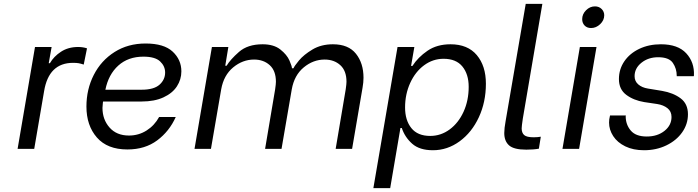

<svg xmlns="http://www.w3.org/2000/svg" viewBox="-20 -770 3609 993"><path d="M161 -527H247L232 -443H238Q258 -478 295.5 -502.5Q333 -527 384 -527Q409 -527 430 -520L413 -436Q398 -441 387 -443Q376 -445 358 -445Q232 -445 208 -298L157 0H71Z M427 -219Q427 -308 465 -382.5Q503 -457 572.5 -501Q642 -545 733 -545Q828 -545 873 -503Q918 -461 918 -401Q918 -359 895 -323.5Q872 -288 825.5 -266.5Q779 -245 712 -245H513L512 -238Q510 -220 510 -212Q510 -152 546.5 -110.5Q583 -69 647 -69Q697 -69 738 -95Q779 -121 803 -165H889Q856 -91 793 -44Q730 3 639 3Q535 3 481 -59Q427 -121 427 -219ZM713 -306Q776 -306 805 -332Q834 -358 834 -395Q834 -428 808 -452.5Q782 -477 722 -477Q643 -477 592 -431Q541 -385 525 -306Z M1076 -527H1161L1145 -430H1152Q1171 -462 1216 -501.5Q1261 -541 1338 -541Q1396 -541 1430 -514Q1464 -487 1477 -457Q1490 -427 1490 -417H1498Q1502 -428 1526.5 -457.5Q1551 -487 1596 -514Q1641 -541 1702 -541Q1782 -541 1821 -492Q1860 -443 1860 -368Q1860 -344 1855 -316L1801 0H1716L1768 -308Q1772 -336 1772 -347Q1772 -404 1740 -433Q1708 -462 1659 -462Q1600 -462 1551 -421.5Q1502 -381 1489 -308L1436 0H1351L1403 -308Q1407 -336 1407 -347Q1407 -404 1375 -433Q1343 -462 1294 -462Q1235 -462 1186 -421.5Q1137 -381 1124 -308L1071 0H986Z M2058 -108H2051L1998 203H1911L2036 -527H2123L2106 -429H2113Q2142 -474 2191 -507.5Q2240 -541 2310 -541Q2399 -541 2446 -485Q2493 -429 2493 -337Q2493 -242 2456.5 -163.5Q2420 -85 2357 -39Q2294 7 2219 7Q2150 7 2112 -26.5Q2074 -60 2058 -108ZM2404 -321Q2404 -386 2371.5 -426Q2339 -466 2274 -466Q2219 -466 2173.5 -432.5Q2128 -399 2101.5 -341Q2075 -283 2075 -214Q2075 -148 2107.5 -107.5Q2140 -67 2205 -67Q2260 -67 2305.5 -100.5Q2351 -134 2377.5 -192Q2404 -250 2404 -321Z M2588 -82Q2588 -106 2595 -144L2699 -750H2785L2684 -157Q2678 -117 2678 -106Q2678 -83 2691 -71.5Q2704 -60 2740 -60Q2761 -60 2777 -63L2767 -1Q2740 4 2702 4Q2638 4 2613 -18Q2588 -40 2588 -82Z M2979 -527H3065L2975 0H2889ZM2991 -671Q2991 -697 3011 -717Q3031 -737 3057 -737Q3078 -737 3091.5 -723.5Q3105 -710 3105 -691Q3105 -665 3084 -645Q3063 -625 3037 -625Q3016 -625 3003.5 -638Q2991 -651 2991 -671Z M3130 -136Q3130 -153 3134 -168L3135 -173H3217L3216 -169Q3216 -126 3242 -95Q3268 -64 3325 -64Q3380 -64 3416.5 -93Q3453 -122 3453 -165Q3453 -194 3432 -210.5Q3411 -227 3379 -232L3312 -242Q3257 -251 3219 -279.5Q3181 -308 3181 -361Q3181 -412 3209 -453Q3237 -494 3286.5 -517.5Q3336 -541 3398 -541Q3486 -541 3529 -494.5Q3572 -448 3569 -380L3568 -376H3480V-378Q3480 -415 3460 -444.5Q3440 -474 3384 -474Q3333 -474 3297.5 -445.5Q3262 -417 3262 -376Q3262 -350 3281 -333.5Q3300 -317 3331 -312L3404 -300Q3462 -290 3500 -261.5Q3538 -233 3538 -179Q3538 -128 3508 -85.5Q3478 -43 3426 -18Q3374 7 3311 7Q3255 7 3214 -13Q3173 -33 3151.5 -66Q3130 -99 3130 -136Z"/></svg>

Font: Be Vietnam
Style: Italic
Weight: 400
Italic angle: -9.33299°
Designer: Gabriel Lam
Foundry: TypeRant
Version: Version 3.000